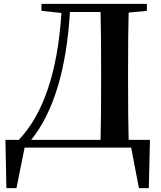

<svg xmlns="http://www.w3.org/2000/svg" viewBox="-20 -762 829 991"><path d="M65 209 107 0H657L697 209H748L754 -40H650L649 -41V-40H644C642 -107 641 -212 641 -353V-392C641 -529 642 -630 644 -697L738 -706V-742H194V-706L297 -695C278 -394 205 -175 77 -40H8L13 209ZM141 -40C256 -183 323 -403 341 -700H499C501 -633 502 -530 502 -392V-354C502 -212 501 -107 499 -40Z"/></svg>

Font: AllPunType Bold
Style: Regular
Weight: 700
Version: 1.0